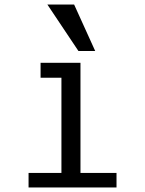

<svg xmlns="http://www.w3.org/2000/svg" viewBox="-20 -827 640 847"><path d="M159 -550H335V-64H494V0H106V-64H251V-168V-484H159ZM189 -807H307L400 -602H326Z"/></svg>

Font: JuliaMono
Style: Regular
Weight: 400
Monospace: yes
Designer: cormullion
Foundry: corm
Version: Version 0.055; ttfautohint (v1.8.4)